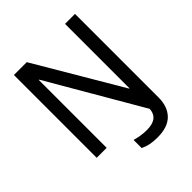

<svg xmlns="http://www.w3.org/2000/svg" viewBox="-242 -830 1171 1171"><g transform="rotate(-45 343.5 -244.5)"><path d="M316 177V107Q367 122 416 122Q464 122 490 103.5Q516 85 520 43L169 -560H166V25H80V-689H191L518 -134H521V-689H607V32Q607 110 563.5 155Q520 200 431 200Q394 200 367.5 194.5Q341 189 316 177Z"/></g></svg>

Font: LINE Seed Sans KR Regular
Style: Regular
Weight: 400
Designer: LINE VX Design & Sandoll Inc & Dalton Maag Ltd
Foundry: Sandoll Inc.
Version: Version 1.000